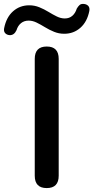

<svg xmlns="http://www.w3.org/2000/svg" viewBox="-99 -950 476 978"><path d="M139 8Q78 8 78 -55V-650Q78 -713 139 -713Q200 -713 200 -650V-55Q200 8 139 8ZM-50 -771Q-64 -772 -72.5 -781Q-81 -790 -78 -806Q-67 -862 -32.5 -892.5Q2 -923 50 -923Q77 -923 101.5 -913Q126 -903 148 -889.5Q170 -876 190.5 -866Q211 -856 231 -856Q254 -856 269.5 -869.5Q285 -883 292 -906Q299 -918 306.5 -924.5Q314 -931 327 -930Q342 -929 350.5 -920Q359 -911 356 -894Q345 -839 310.5 -808.5Q276 -778 228 -778Q201 -778 176.5 -788Q152 -798 130 -811.5Q108 -825 87.5 -835Q67 -845 47 -845Q24 -845 8 -832Q-8 -819 -15 -796Q-27 -770 -50 -771Z"/></svg>

Font: Chiron GoRound TC M
Style: Regular
Weight: 500
Designer: Ryoko NISHIZUKA 西塚涼子 (kana, bopomofo & ideographs); Paul D. Hunt (Latin, Greek & Cyrillic); Sandoll Communications 산돌커뮤니
Foundry: Adobe
Version: Version 1.000;hotconv 1.1.1;makeotfexe 2.6.0